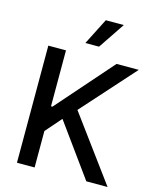

<svg xmlns="http://www.w3.org/2000/svg" viewBox="-138 -1058 940 1152"><g transform="rotate(15 332.0 -482.0)"><path d="M79.9 0H189.6V-226.2L275.6 -324.9L510.7 0H642.8L348.4 -399.9L641.7 -727.3H503.6L198.5 -380H189.6V-727.3H79.9ZM290.5 -800.1H375.4L485.4 -963.8H373.6Z"/></g></svg>

Font: Margiela Sans Medium
Style: Regular
Weight: 500
Designer: Stefan Endress, Andreas Faust
Version: Version 1.100;FEAKit 1.0